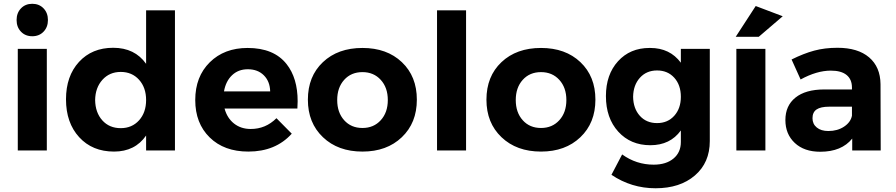

<svg xmlns="http://www.w3.org/2000/svg" viewBox="-20 -797 4744 1017"><path d="M91.1 -629.2Q67.9 -653.3 67.9 -690.9Q67.9 -728.5 91.1 -752.7Q114.3 -776.9 150.9 -776.9Q187.5 -776.9 210.7 -752.7Q233.9 -728.5 233.9 -690.9Q233.9 -653.3 210.7 -629.2Q187.5 -605 150.9 -605Q114.3 -605 91.1 -629.2ZM74.2 0V-538.1H228V0Z M329.6 -271Q329.6 -394 398.4 -469Q467.3 -543.9 579.6 -543.9Q693.8 -543.9 753.9 -459V-742.2H906.7V0H753.9V-79.1Q695.3 5.9 584 5.9Q469.2 5.9 399.4 -70.3Q329.6 -146.5 329.6 -271ZM483.9 -267.1Q484.9 -200.7 522 -159.4Q559.1 -118.2 619.6 -118.2Q679.2 -118.2 716.6 -159.7Q753.9 -201.2 753.9 -267.1Q753.9 -333 716.6 -374.5Q679.2 -416 619.6 -416Q560.1 -416 522.5 -374.3Q484.9 -332.5 483.9 -267.1Z M1014.2 -267.1Q1014.2 -391.1 1091.1 -467Q1168 -543 1291.5 -543Q1430.7 -543 1498 -457.5Q1556.6 -383.3 1556.6 -260.7Q1556.6 -242.2 1555.2 -222.2H1169.4Q1183.1 -171.4 1219.7 -142.6Q1256.3 -113.8 1308.1 -113.8Q1387.2 -113.8 1444.3 -170.9L1525.4 -88.9Q1439.9 5.9 1295.4 5.9Q1167 5.9 1090.6 -69.1Q1014.2 -144 1014.2 -267.1ZM1166.5 -313H1411.1Q1409.7 -366.2 1377.4 -398.2Q1345.2 -430.2 1292.5 -430.2Q1242.2 -430.2 1209 -398.4Q1175.8 -366.7 1166.5 -313Z M1610.8 -269Q1610.8 -392.6 1690.4 -467.8Q1770 -543 1899.9 -543Q2029.3 -543 2108.6 -467.8Q2188 -392.6 2188 -269Q2188 -146 2108.4 -70.1Q2028.8 5.9 1899.9 5.9Q1770.5 5.9 1690.7 -70.1Q1610.8 -146 1610.8 -269ZM1899.9 -119.1Q1959.5 -119.1 1996.8 -160.2Q2034.2 -201.2 2034.2 -267.1Q2034.2 -333 1996.8 -374Q1959.5 -415 1899.9 -415Q1839.8 -415 1803 -374Q1766.1 -333 1766.1 -267.1Q1766.1 -201.2 1803 -160.2Q1839.8 -119.1 1899.9 -119.1Z M2294.9 0V-742.2H2448.7V0Z M2556.6 -269Q2556.6 -392.6 2636.2 -467.8Q2715.8 -543 2845.7 -543Q2975.1 -543 3054.4 -467.8Q3133.8 -392.6 3133.8 -269Q3133.8 -146 3054.2 -70.1Q2974.6 5.9 2845.7 5.9Q2716.3 5.9 2636.5 -70.1Q2556.6 -146 2556.6 -269ZM2845.7 -119.1Q2905.3 -119.1 2942.6 -160.2Q2980 -201.2 2980 -267.1Q2980 -333 2942.6 -374Q2905.3 -415 2845.7 -415Q2785.6 -415 2748.8 -374Q2711.9 -333 2711.9 -267.1Q2711.9 -201.2 2748.8 -160.2Q2785.6 -119.1 2845.7 -119.1Z M3189.5 -288.1Q3189.5 -401.9 3253.4 -472.4Q3317.4 -543 3420.4 -543Q3422.4 -543 3424.3 -543Q3528.3 -543 3586.4 -464.8V-538.1H3739.7V-49.8Q3739.7 64.5 3660.9 132.3Q3582 200.2 3452.6 200.2Q3324.2 200.2 3218.8 128.9L3275.4 21Q3350.6 75.2 3442.4 75.2Q3508.3 75.2 3547.4 42.7Q3586.4 10.3 3586.4 -44.9V-106Q3529.8 -27.8 3424.8 -27.8Q3320.3 -27.8 3254.9 -99.6Q3189.5 -171.4 3189.5 -288.1ZM3333.5 -284.2Q3334.5 -222.2 3369.1 -183.6Q3403.8 -145 3460.4 -145Q3516.6 -145 3551.5 -183.8Q3586.4 -222.7 3586.4 -284.2Q3586.4 -346.7 3551.5 -385.3Q3516.6 -423.8 3460.4 -423.8Q3404.3 -423.8 3369.4 -385Q3334.5 -346.2 3333.5 -284.2Z M3877 -602.1 3982.9 -765.1 4126 -710.9 3999 -602.1ZM3880.4 0V-538.1H4034.2V0Z M4140.1 -161.1Q4140.1 -237.3 4193.4 -280Q4246.6 -322.8 4344.7 -323.2H4492.7V-333Q4492.7 -376.5 4464.4 -399.7Q4436 -422.9 4380.9 -422.9Q4306.2 -422.9 4220.7 -376L4172.9 -481.9Q4236.8 -513.7 4292.7 -528.8Q4348.6 -543.9 4416 -543.9Q4523.9 -543.9 4583.5 -493.2Q4643.1 -442.4 4644 -351.1L4645 0H4494.1V-63Q4438 6.8 4324.7 6.8Q4239.7 6.8 4189.9 -39.8Q4140.1 -86.4 4140.1 -161.1ZM4283.7 -170.9Q4283.7 -140.1 4306.4 -121.6Q4329.1 -103 4367.7 -103Q4416 -103 4450.9 -126.2Q4485.8 -149.4 4492.7 -184.1V-231.9H4372.1Q4327.1 -231.9 4305.4 -217.3Q4283.7 -202.6 4283.7 -170.9Z"/></svg>

Font: Montserrat Semi Bold
Style: Regular
Weight: 600
Designer: Julieta Ulanovsky
Foundry: Julieta Ulanovsky
Version: Version 3.001;PS 003.001;hotconv 1.0.70;makeotf.lib2.5.58329